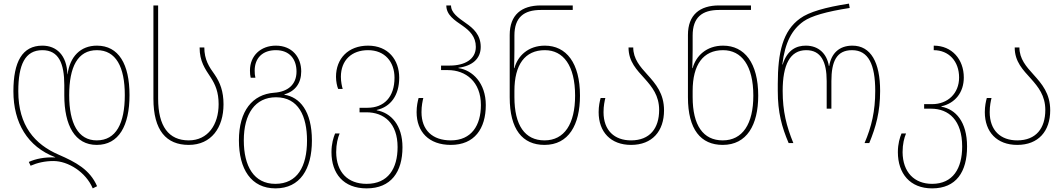

<svg xmlns="http://www.w3.org/2000/svg" viewBox="-20 -790 5872 1060"><path d="M492 250 516 238C476 146 398 105 304 64C172 7 81 -96 81 -286C81 -433 118 -513 214 -513C304 -513 335 -440 335 -320V-264C335 -97 394 10 514 10C636 10 695 -96 695 -265C695 -436 635 -538 515 -538C424 -538 366 -477 353 -380H352C349 -486 291 -538 214 -538C103 -538 54 -449 54 -286C54 -112 132 20 285 78V79C223 77 177 87 139 104L149 125C185 109 228 99 275 99C356 99 454 160 492 250ZM514 -15C411 -15 362 -110 362 -264C362 -421 409 -513 515 -513C620 -513 669 -421 669 -265C669 -109 621 -15 514 -15Z M1022 10C1147 10 1214 -86 1214 -214C1214 -286 1195 -334 1166 -377C1134 -421 1108 -461 1108 -528H1082C1082 -451 1112 -410 1143 -363C1169 -323 1187 -281 1187 -215C1187 -102 1128 -15 1022 -15C911 -15 853 -93 853 -246V-760H827V-245C827 -70 898 10 1022 10Z M1501 250C1637 250 1702 143 1702 -14C1702 -178 1634 -254 1550 -267V-269C1610 -286 1643 -331 1643 -396C1643 -474 1593 -538 1503 -538C1419 -538 1360 -482 1360 -401C1360 -386 1361 -373 1364 -361H1390C1387 -373 1386 -386 1386 -400C1386 -470 1430 -513 1503 -513C1579 -513 1617 -463 1617 -395C1617 -322 1568 -283 1493 -278C1374 -269 1299 -178 1299 -15C1299 143 1366 250 1501 250ZM1500 225C1382 225 1326 128 1326 -15C1326 -161 1388 -253 1504 -253C1628 -253 1675 -148 1675 -14C1675 130 1621 225 1500 225Z M2004 250C2139 250 2202 159 2202 23C2202 -99 2139 -167 2060 -181V-183C2137 -200 2184 -264 2184 -361C2184 -460 2123 -538 2012 -538C1902 -538 1835 -466 1835 -366C1835 -340 1841 -313 1847 -299H1872C1868 -312 1862 -338 1862 -366C1862 -458 1922 -513 2012 -513C2105 -513 2158 -448 2158 -361C2158 -254 2100 -195 2009 -195H1965V-170H2003C2101 -170 2175 -109 2175 22C2175 140 2123 225 2004 225C1900 225 1837 161 1836 50C1836 5 1845 -29 1855 -53H1830C1821 -31 1810 3 1810 50C1810 168 1876 250 2004 250Z M2469 10C2599 10 2662 -79 2662 -210C2662 -332 2588 -403 2511 -414V-416C2588 -426 2634 -466 2634 -531C2634 -598 2593 -634 2551 -663C2510 -692 2470 -719 2470 -760H2444C2444 -707 2490 -678 2535 -647C2573 -620 2607 -588 2607 -531C2607 -462 2545 -428 2463 -428H2415V-403H2453C2551 -403 2635 -339 2635 -210C2635 -98 2583 -15 2469 -15C2367 -15 2307 -72 2307 -171C2307 -206 2313 -232 2317 -249H2291C2286 -231 2280 -204 2280 -171C2280 -63 2347 10 2469 10Z M2986 10C3119 10 3182 -100 3182 -262C3182 -443 3106 -538 2988 -538C2896 -538 2838 -481 2820 -414H2818C2819 -444 2820 -486 2820 -515V-594C2820 -694 2872 -735 2966 -735H3142V-760H2966C2859 -760 2794 -708 2794 -597V-253C2794 -75 2865 10 2986 10ZM2986 -15C2878 -15 2820 -98 2820 -254V-288C2820 -433 2878 -513 2988 -513C3090 -513 3155 -428 3155 -262C3155 -106 3096 -15 2986 -15Z M3464 10C3581 10 3646 -66 3646 -181C3646 -274 3600 -327 3554 -378C3514 -422 3476 -465 3476 -528H3450C3450 -449 3496 -404 3540 -355C3580 -310 3619 -262 3619 -183C3619 -82 3568 -15 3464 -15C3372 -15 3312 -70 3312 -171C3312 -206 3318 -232 3322 -249H3296C3291 -231 3285 -204 3285 -171C3285 -61 3352 10 3464 10Z M3970 10C4103 10 4166 -100 4166 -262C4166 -443 4090 -538 3972 -538C3880 -538 3822 -481 3804 -414H3802C3803 -444 3804 -486 3804 -515V-594C3804 -694 3856 -735 3950 -735H4126V-760H3950C3843 -760 3778 -708 3778 -597V-253C3778 -75 3849 10 3970 10ZM3970 -15C3862 -15 3804 -98 3804 -254V-288C3804 -433 3862 -513 3972 -513C4074 -513 4139 -428 4139 -262C4139 -106 4080 -15 3970 -15Z M4334 0H4360C4322 -93 4301 -175 4301 -288C4301 -432 4341 -513 4431 -513C4512 -513 4544 -450 4544 -342V-190H4570V-342C4570 -450 4598 -513 4684 -513C4775 -513 4812 -433 4812 -288C4812 -177 4792 -91 4753 0H4779C4816 -90 4839 -172 4839 -288C4839 -445 4788 -538 4686 -538C4612 -538 4569 -494 4558 -426H4556C4545 -494 4499 -538 4429 -538C4379 -538 4327 -517 4301 -434H4299C4314 -558 4353 -627 4416 -672C4459 -702 4542 -726 4671 -746L4667 -770C4537 -750 4446 -724 4397 -688C4302 -620 4274 -501 4274 -327V-288C4274 -169 4296 -89 4334 0Z M5126 250C5259 250 5319 159 5319 19C5319 -118 5256 -187 5177 -201V-203C5254 -220 5301 -281 5301 -362C5301 -462 5236 -538 5135 -538V-513C5218 -513 5275 -452 5275 -362C5275 -274 5212 -215 5126 -215H5082V-190H5120C5218 -190 5292 -126 5292 19C5292 140 5241 225 5126 225C5028 225 4964 161 4963 50C4963 5 4972 -29 4982 -53H4957C4948 -31 4937 3 4937 50C4937 168 5004 250 5126 250Z M5596 10C5713 10 5778 -66 5778 -181C5778 -274 5732 -327 5686 -378C5646 -422 5608 -465 5608 -528H5582C5582 -449 5628 -404 5672 -355C5712 -310 5751 -262 5751 -183C5751 -82 5700 -15 5596 -15C5504 -15 5444 -70 5444 -171C5444 -206 5450 -232 5454 -249H5428C5423 -231 5417 -204 5417 -171C5417 -61 5484 10 5596 10Z"/></svg>

Font: Noto Sans Georgian SemiCondensed Thin
Style: Regular
Weight: 100
Width: 4
Designer: Monotype Design Team, Akaki Razmadze
Foundry: Google LLC
Version: Version 2.005